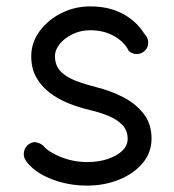

<svg xmlns="http://www.w3.org/2000/svg" viewBox="-20 -546 538 595"><path d="M429.9 -389.8Q439.9 -400.7 439.2 -415.6Q438.5 -430.5 427.9 -440.5Q403.2 -480.4 360.4 -503.3Q317.6 -526.2 259.8 -526.2Q211.3 -526.2 169.6 -505.1Q127.9 -483.9 102.3 -448.7Q76.8 -413.5 76.8 -371.4Q76.8 -334.5 92.1 -306.8Q107.5 -279.1 133.6 -259Q159.7 -239 192.5 -225.8Q225.2 -212.6 260.3 -204.5Q290.1 -197.6 316.5 -186.7Q342.8 -175.8 359.2 -158.7Q375.6 -141.7 375.6 -116Q375.6 -94.6 358.6 -78.4Q341.5 -62.2 313.1 -53Q284.7 -43.8 250.5 -43.8Q207.5 -43.8 168.8 -59.4Q130.1 -74.9 113.6 -94.8Q106.1 -101.4 94.2 -104.6Q82.3 -107.8 69.9 -99.6Q57.3 -91.2 54.4 -76Q51.5 -60.9 59.9 -48.4Q84.8 -12.9 137.3 8.1Q189.8 29.2 250.5 29.2Q302.6 29.2 348.1 11.1Q393.5 -7 421.5 -39.8Q449.6 -72.7 449.6 -116.7Q449.6 -162 425.2 -193.4Q400.9 -224.7 361.7 -244.9Q322.4 -265.1 277.8 -276Q244.5 -284.4 215.5 -295.3Q186.5 -306.3 168.6 -324.1Q150.8 -342 150.3 -371.2Q150.3 -391.8 165.6 -410.4Q181 -429 205.9 -440.6Q230.8 -452.3 259.8 -452.3Q301.3 -452.3 333.2 -434.4Q365.1 -416.6 379.4 -387.8Q390.3 -378 405.2 -378.6Q420 -379.2 429.9 -389.8Z"/></svg>

Font: Mikhak VF
Style: Regular
Weight: 100
Designer: Amin Abedi
Version: Version 3.001